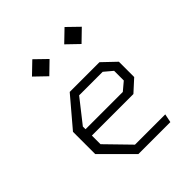

<svg xmlns="http://www.w3.org/2000/svg" viewBox="-209 -903 1038 1038"><g transform="rotate(-45 310.0 -384.0)"><path d="M85 -165V-335L225 -500H452.5L528.5 -427.5V-310.5L460.5 -248.5H114V-297H428L475.5 -337V-411L428 -451H248L143 -317.5V-182.5L273 -49H504.5L494.5 0H250ZM139.5 -703 207 -768 274 -703 207 -638ZM386 -703 453.5 -768 520.5 -703 453.5 -638Z"/></g></svg>

Font: Monaspace Krypton Var
Style: Regular
Weight: 400
Designer: Riley Cran and the Lettermatic Team
Version: Version 1.101 (Monaspace Krypton Var)